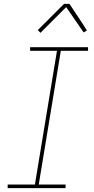

<svg xmlns="http://www.w3.org/2000/svg" viewBox="-20 -981 490 1001"><path d="M20 0V-19H162L277 -716H137V-735H439V-716H297L182 -19H322V0ZM191 -810 177 -824 314 -961H342L411 -857L433 -822L416 -812L325 -944Z"/></svg>

Font: Iosevka Etoile Thin
Style: Italic
Weight: 100
Italic angle: -9°
Designer: Belleve Invis
Foundry: Belleve Invis
Version: Version 22.1.2; ttfautohint (v1.8.4)